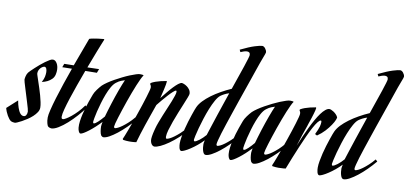

<svg xmlns="http://www.w3.org/2000/svg" viewBox="-142 -880 2348 1102"><g transform="rotate(10 1031.5 -329.5)"><path d="M138.2 -383.8Q148.4 -383.8 155.8 -376.7Q163.1 -369.6 167.5 -358.4Q171.9 -347.2 172.6 -332.5Q173.3 -317.9 169.9 -303.2Q166 -285.6 154.5 -274.7Q143.1 -263.7 130.4 -257.3Q115.7 -250 98.1 -246.1Q108.4 -265.6 111.1 -279.3Q113.8 -293 113.8 -305.2Q113.8 -310.1 113 -315.2Q112.3 -320.3 110.6 -324.7Q108.9 -329.1 106 -332Q103 -335 99.1 -335Q94.7 -335 88.6 -331.8Q82.5 -328.6 76.9 -322.8Q71.3 -316.9 67.6 -308.8Q64 -300.8 64 -291Q64 -287.1 67.9 -275.4Q71.8 -263.7 77.4 -246.8Q83 -230 89.6 -210Q96.2 -189.9 101.8 -169.9Q107.4 -149.9 111.3 -131.3Q115.2 -112.8 115.2 -99.1Q115.2 -85.4 106.4 -72Q97.7 -58.6 84.5 -46.4Q71.3 -34.2 55.4 -23.7Q39.6 -13.2 25.1 -5.4Q10.7 2.4 0.2 6.8Q-10.3 11.2 -13.2 11.2Q-17.6 11.2 -24.9 10Q-32.2 8.8 -37.1 5.9Q-42.5 2.9 -48.3 -4.4Q-54.2 -11.7 -59.8 -21.5Q-65.4 -31.2 -70.1 -42.5Q-74.7 -53.7 -77.1 -64L-17.1 -118.2Q-13.2 -94.7 -6.8 -76.7Q-3.9 -68.8 -0.5 -61.3Q2.9 -53.7 7.3 -47.9Q11.7 -42 17.1 -38.6Q22.5 -35.2 28.8 -35.2Q38.6 -35.2 43.7 -43.7Q48.8 -52.2 48.8 -64.9Q48.8 -68.8 45.2 -82.8Q41.5 -96.7 35.6 -115.2Q29.8 -133.8 23.4 -155Q17.1 -176.3 11.2 -194.6Q5.4 -212.9 1.7 -226.1Q-2 -239.3 -2 -242.2Q-2 -250.5 1.2 -263.2Q4.4 -275.9 11.2 -285.2Q13.7 -288.6 22.5 -297.4Q31.2 -306.2 43.2 -317.1Q55.2 -328.1 68.8 -339.8Q82.5 -351.6 95.9 -361.3Q109.4 -371.1 120.4 -377.4Q131.3 -383.8 138.2 -383.8Z M409.2 -547.9Q403.3 -534.2 395.8 -515.1Q388.2 -496.1 379.4 -473.6Q370.6 -451.2 361.1 -425.8Q351.6 -400.4 341.3 -374L409.2 -376L400.4 -353L333 -352.1Q316.4 -307.6 300.8 -263.4Q285.2 -219.2 272.7 -181.2Q260.3 -143.1 252.7 -114.3Q245.1 -85.4 245.1 -71.8Q245.1 -63.5 247.1 -60.3Q249 -57.1 255.4 -57.1Q259.3 -57.1 271.7 -64.2Q284.2 -71.3 300.5 -84.5Q316.9 -97.7 334.7 -116.2Q352.5 -134.8 368.2 -157.2L378.9 -147Q361.8 -122.1 337.6 -95Q313.5 -67.9 288.1 -45.2Q262.7 -22.5 238.5 -7.8Q214.4 6.8 197.3 6.8Q194.8 6.8 188 4.6Q181.2 2.4 177.2 -2Q174.3 -5.9 170.7 -18.6Q167 -31.2 167 -51.8Q167 -65.9 174.6 -97.2Q182.1 -128.4 194.6 -169.4Q207 -210.4 222.9 -257.6Q238.8 -304.7 255.4 -351.1L199.2 -350.1L207 -371.1L262.2 -372.1L323.2 -537.1Q332.5 -540.5 346.7 -543Q360.8 -545.4 374.5 -547.4Q390.6 -549.3 407.2 -550.8Q407.2 -549.8 408.2 -549.3Q409.2 -548.8 409.2 -547.9Z M673.3 -128.9Q651.9 -103 627.2 -78.9Q602.5 -54.7 578.9 -36.1Q555.2 -17.6 534.7 -6.3Q514.2 4.9 500.5 4.9Q497.6 4.9 493.2 2.2Q488.8 -0.5 487.3 -2.9Q481.9 -12.7 479.7 -27.6Q477.5 -42.5 477.5 -55.2Q477.5 -59.1 478.8 -66.2Q480 -73.2 481.4 -81.1Q465.3 -64 448 -48.1Q430.7 -32.2 414.8 -20Q398.9 -7.8 386.5 -0.5Q374 6.8 368.2 6.8Q364.3 6.8 361.6 3.9Q358.9 1 356.7 -3.9Q354.5 -8.8 353.3 -14.2Q352.1 -19.5 351.6 -24.9Q350.1 -42 352.8 -62.3Q355.5 -82.5 360.4 -103.5Q365.2 -124.5 371.3 -144.8Q377.4 -165 383.3 -181.9Q389.2 -198.7 393.6 -210.4Q397.9 -222.2 399.4 -226.1Q401.4 -231.9 406 -240Q410.6 -248 416.5 -256.1Q422.4 -264.2 428.5 -271.7Q434.6 -279.3 440.4 -285.2Q451.2 -295.4 468.3 -307.1Q485.4 -318.8 505.6 -330.1Q525.9 -341.3 547.4 -352.1Q568.8 -362.8 588.1 -370.6Q607.4 -378.4 622.6 -383.3Q637.7 -388.2 645.5 -388.2Q652.3 -388.2 657.5 -387.7Q662.6 -387.2 665.5 -386.2L666.5 -383.8Q661.1 -377 653.3 -360.4Q645.5 -343.8 636.2 -321.8Q627 -299.8 617.2 -273.4Q607.4 -247.1 597.9 -220.2Q588.4 -193.4 580.1 -167.7Q571.8 -142.1 565.2 -121.1Q558.6 -100.1 554.9 -85.7Q551.3 -71.3 551.3 -66.9Q551.3 -58.1 558.6 -58.1Q563.5 -58.6 574.2 -63.7Q585 -68.8 599.1 -79.1Q613.3 -89.4 629.6 -104.2Q646 -119.1 662.6 -139.2ZM433.6 -64Q437.5 -64 443.8 -68.4Q450.2 -72.8 457.5 -79.6Q464.8 -86.4 473.1 -95.5Q481.4 -104.5 489.3 -113.8Q494.1 -130.9 500.2 -151.4Q506.3 -171.9 513.2 -193.4Q520 -214.8 527.3 -236.3Q534.7 -257.8 541.7 -277.1Q548.8 -296.4 555.2 -312.3Q561.5 -328.1 566.4 -338.9Q558.6 -336.4 545.9 -331.8Q533.2 -327.1 517.6 -314.9Q504.4 -304.7 492.7 -284.2Q481 -263.7 471.2 -238Q461.4 -212.4 453.4 -185.1Q445.3 -157.7 439.7 -134.3Q434.1 -110.8 431.2 -94.2Q428.2 -77.6 428.2 -74.2Q428.2 -70.3 429 -67.1Q429.7 -64 433.6 -64Z M692.4 0Q687 1 680.7 1.5Q669.4 2.9 651.4 2.9Q643.1 2.9 633.8 2.2Q624.5 1.5 615.7 0L612.3 -4.9Q614.7 -9.8 620.8 -24.9Q627 -40 635 -61.5Q643.1 -83 652.6 -109.4Q662.1 -135.7 671.4 -163.1Q680.7 -190.4 689.5 -216.8Q698.2 -243.2 704.8 -265.1Q711.4 -287.1 715.6 -302.5Q719.7 -317.9 719.7 -323.2Q719.7 -328.6 718.5 -331.5Q717.3 -334.5 716.3 -336.9Q714.8 -338.9 713.4 -340.8V-348.1Q724.6 -355 739.7 -360.4Q754.9 -365.7 769 -369.1Q785.2 -373 802.7 -376L804.7 -373Q804.7 -367.2 802.2 -354Q799.8 -340.8 796.4 -325.7Q793 -310.5 789.3 -296.1Q785.6 -281.7 783.7 -272.9Q798.8 -292 814.5 -311.3Q830.1 -330.6 844.5 -345.7Q858.9 -360.8 871.1 -370.4Q883.3 -379.9 891.6 -379.9Q895 -379.9 903.6 -376.7Q912.1 -373.5 921.4 -366.9Q930.7 -360.4 937.7 -350.3Q944.8 -340.3 945.3 -326.2Q945.3 -321.3 938.5 -303.7Q931.6 -286.1 921.6 -261.7Q911.6 -237.3 899.9 -208.5Q888.2 -179.7 878.2 -151.9Q868.2 -124 861.3 -100.1Q854.5 -76.2 854.5 -61Q854.5 -55.2 855.7 -52.5Q856.9 -49.8 861.3 -49.8Q866.7 -50.3 877.4 -55.4Q888.2 -60.5 902.3 -70.8Q916.5 -81.1 932.9 -95.9Q949.2 -110.8 965.3 -130.9L976.6 -121.1Q956.1 -95.2 930.4 -72Q904.8 -48.8 879.9 -31.2Q855 -13.7 833 -3.4Q811 6.8 797.4 6.8Q794.9 6.8 791 4.9Q787.1 2.9 783.2 -1.5Q779.3 -5.9 776.4 -13.7Q773.4 -21.5 773.4 -33.2Q773.4 -39.1 774.9 -48.1Q776.4 -57.1 778.3 -66.7Q780.3 -76.2 782.5 -84.2Q784.7 -92.3 785.6 -96.2Q790 -113.3 798.1 -134.5Q806.2 -155.8 815.4 -178.7Q824.7 -201.7 834.5 -224.4Q844.2 -247.1 852.1 -266.8Q859.9 -286.6 864.7 -301.5Q869.6 -316.4 869.6 -324.2Q869.6 -331.1 865.7 -331.1Q860.8 -331.1 848.9 -320.3Q836.9 -309.6 822.5 -293.7Q808.1 -277.8 793.5 -260.5Q778.8 -243.2 768.6 -230Q758.3 -200.2 747.1 -168.7Q735.8 -137.2 725.6 -106.7Q715.3 -76.2 706.8 -48.8Q698.2 -21.5 692.4 0Z M1246.6 -605Q1246.6 -615.7 1241 -619.9Q1235.4 -624 1227.1 -623.5Q1218.8 -623 1209 -619.9Q1199.2 -616.7 1190.9 -612.8L1184.6 -626Q1234.9 -650.4 1266.4 -660.2Q1297.9 -669.9 1309.6 -669.9Q1313 -669.9 1317.6 -667.2Q1322.3 -664.6 1326.2 -659.7Q1330.1 -654.8 1333 -648.7Q1335.9 -642.6 1335.9 -636.2Q1335.9 -632.3 1324.7 -603.8Q1313.5 -575.2 1297.9 -528.8Q1288.6 -501.5 1277.3 -468.8Q1266.1 -436 1253.7 -400.6Q1241.2 -365.2 1228.8 -328.6Q1216.3 -292 1204.6 -257.3Q1192.9 -222.7 1182.4 -191.2Q1171.9 -159.7 1164.3 -134.8Q1156.7 -109.9 1152.3 -92.5Q1147.9 -75.2 1147.9 -68.8Q1147.9 -60.1 1154.8 -60.1Q1160.2 -60.5 1170.9 -65.7Q1181.6 -70.8 1195.6 -81.1Q1209.5 -91.3 1225.8 -106.2Q1242.2 -121.1 1258.8 -141.1L1269.5 -130.9Q1248 -105 1223.6 -80.8Q1199.2 -56.6 1175.5 -38.1Q1151.9 -19.5 1131.1 -8.3Q1110.4 2.9 1096.7 2.9Q1089.8 2.9 1085.4 -3.2Q1081.1 -9.3 1078.4 -18.6Q1075.7 -27.8 1074.7 -38.1Q1073.7 -48.3 1073.7 -57.1Q1073.7 -61 1075 -66.2Q1076.2 -71.3 1077.6 -79.1Q1061.5 -62 1042.7 -46.6Q1023.9 -31.2 1006.6 -19.8Q989.3 -8.3 975.3 -1.7Q961.4 4.9 955.6 4.9Q950.2 4.9 947 0.2Q943.8 -4.4 942.1 -11Q940.4 -17.6 939.7 -24.7Q939 -31.7 939 -37.1Q939 -54.2 942.9 -76.2Q946.8 -98.1 952.4 -121.6Q958 -145 965.1 -167.7Q972.2 -190.4 978.5 -209.2Q984.9 -228 989.7 -241Q994.6 -253.9 996.6 -257.8Q1005.4 -276.9 1023.4 -295.9Q1041.5 -314.9 1065.9 -333Q1090.3 -351.1 1119.4 -367.4Q1148.4 -383.8 1178.7 -397Q1192.4 -437 1204.8 -472.9Q1217.3 -508.8 1226.6 -536.6Q1235.8 -564.5 1241.2 -582.5Q1246.6 -600.6 1246.6 -605ZM1083 -110.8Q1091.8 -138.2 1102.1 -169.7Q1112.3 -201.2 1123.3 -234.4Q1134.3 -267.6 1146 -301.8Q1157.7 -335.9 1168.9 -369.1Q1155.3 -365.2 1141.8 -358.2Q1128.4 -351.1 1120.6 -345.2Q1107.9 -335.4 1095 -312.3Q1082 -289.1 1070.3 -260Q1058.6 -231 1048.6 -199.7Q1038.6 -168.5 1031.2 -141.4Q1023.9 -114.3 1019.8 -95.5Q1015.6 -76.7 1015.6 -73.2Q1015.6 -69.3 1016.4 -66.2Q1017.1 -63 1021 -63Q1024.9 -63 1032.2 -66.9Q1039.6 -70.8 1048.1 -77.4Q1056.6 -84 1065.9 -92.8Q1075.2 -101.6 1083 -110.8Z M1547.9 -128.9Q1526.4 -103 1501.7 -78.9Q1477.1 -54.7 1453.4 -36.1Q1429.7 -17.6 1409.2 -6.3Q1388.7 4.9 1375 4.9Q1372.1 4.9 1367.7 2.2Q1363.3 -0.5 1361.8 -2.9Q1356.4 -12.7 1354.2 -27.6Q1352.1 -42.5 1352.1 -55.2Q1352.1 -59.1 1353.3 -66.2Q1354.5 -73.2 1356 -81.1Q1339.8 -64 1322.5 -48.1Q1305.2 -32.2 1289.3 -20Q1273.4 -7.8 1261 -0.5Q1248.5 6.8 1242.7 6.8Q1238.8 6.8 1236.1 3.9Q1233.4 1 1231.2 -3.9Q1229 -8.8 1227.8 -14.2Q1226.6 -19.5 1226.1 -24.9Q1224.6 -42 1227.3 -62.3Q1230 -82.5 1234.9 -103.5Q1239.7 -124.5 1245.8 -144.8Q1252 -165 1257.8 -181.9Q1263.7 -198.7 1268.1 -210.4Q1272.5 -222.2 1273.9 -226.1Q1275.9 -231.9 1280.5 -240Q1285.2 -248 1291 -256.1Q1296.9 -264.2 1303 -271.7Q1309.1 -279.3 1314.9 -285.2Q1325.7 -295.4 1342.8 -307.1Q1359.9 -318.8 1380.1 -330.1Q1400.4 -341.3 1421.9 -352.1Q1443.4 -362.8 1462.6 -370.6Q1481.9 -378.4 1497.1 -383.3Q1512.2 -388.2 1520 -388.2Q1526.9 -388.2 1532 -387.7Q1537.1 -387.2 1540 -386.2L1541 -383.8Q1535.6 -377 1527.8 -360.4Q1520 -343.8 1510.7 -321.8Q1501.5 -299.8 1491.7 -273.4Q1481.9 -247.1 1472.4 -220.2Q1462.9 -193.4 1454.6 -167.7Q1446.3 -142.1 1439.7 -121.1Q1433.1 -100.1 1429.4 -85.7Q1425.8 -71.3 1425.8 -66.9Q1425.8 -58.1 1433.1 -58.1Q1438 -58.6 1448.7 -63.7Q1459.5 -68.8 1473.6 -79.1Q1487.8 -89.4 1504.2 -104.2Q1520.5 -119.1 1537.1 -139.2ZM1308.1 -64Q1312 -64 1318.4 -68.4Q1324.7 -72.8 1332 -79.6Q1339.4 -86.4 1347.7 -95.5Q1356 -104.5 1363.8 -113.8Q1368.7 -130.9 1374.8 -151.4Q1380.9 -171.9 1387.7 -193.4Q1394.5 -214.8 1401.9 -236.3Q1409.2 -257.8 1416.3 -277.1Q1423.3 -296.4 1429.7 -312.3Q1436 -328.1 1440.9 -338.9Q1433.1 -336.4 1420.4 -331.8Q1407.7 -327.1 1392.1 -314.9Q1378.9 -304.7 1367.2 -284.2Q1355.5 -263.7 1345.7 -238Q1335.9 -212.4 1327.9 -185.1Q1319.8 -157.7 1314.2 -134.3Q1308.6 -110.8 1305.7 -94.2Q1302.7 -77.6 1302.7 -74.2Q1302.7 -70.3 1303.5 -67.1Q1304.2 -64 1308.1 -64Z M1563 0Q1557.6 1 1551.3 1.5Q1540 2.9 1522 2.9Q1513.7 2.9 1504.4 2.2Q1495.1 1.5 1485.8 0L1482.9 -4.9Q1485.4 -9.8 1491.5 -24.9Q1497.6 -40 1505.6 -61.5Q1513.7 -83 1522.9 -109.4Q1532.2 -135.7 1541.7 -163.1Q1551.3 -190.4 1559.8 -216.8Q1568.4 -243.2 1575.2 -265.1Q1582 -287.1 1585.9 -302.5Q1589.8 -317.9 1589.8 -323.2Q1589.8 -328.6 1588.9 -331.5Q1587.9 -334.5 1586.9 -336.9Q1585.4 -338.9 1584 -340.8V-348.1Q1595.2 -355 1610.1 -360.4Q1625 -365.7 1639.2 -369.1Q1655.3 -373 1672.9 -376L1675.3 -373Q1675.3 -368.7 1673.1 -359.4Q1670.9 -350.1 1667.5 -338.6Q1664.1 -327.1 1660.2 -314.9Q1656.2 -302.7 1652.6 -292Q1648.9 -281.2 1646.2 -273.4Q1643.6 -265.6 1643.1 -263.2Q1632.3 -234.4 1622.1 -202.6Q1611.8 -170.9 1602.1 -139.2Q1613.3 -167 1625.7 -195.6Q1638.2 -224.1 1650.9 -250.7Q1663.6 -277.3 1677 -301Q1690.4 -324.7 1703.1 -342Q1715.8 -359.4 1728.3 -369.6Q1740.7 -379.9 1752 -379.9Q1755.4 -379.9 1762.2 -377.2Q1769 -374.5 1776.4 -369.6Q1783.7 -364.7 1790.8 -357.7Q1797.9 -350.6 1802.2 -341.8Q1804.2 -338.9 1798.8 -325.4Q1793.5 -312 1781.2 -293.7Q1769 -275.4 1750.5 -255.1Q1731.9 -234.9 1707 -217.8L1694.8 -224.1Q1702.6 -240.2 1707.3 -251.7Q1711.9 -263.2 1714.4 -271.7Q1716.8 -280.3 1717.5 -286.6Q1718.3 -293 1718.3 -298.8Q1718.3 -306.2 1713.9 -306.2Q1707 -306.2 1696.5 -292.7Q1686 -279.3 1673.6 -256.3Q1661.1 -233.4 1647.2 -202.9Q1633.3 -172.4 1618.9 -138.4Q1604.5 -104.5 1590.1 -68.8Q1575.7 -33.2 1563 0Z M2050.8 -605Q2050.8 -615.7 2045.2 -619.9Q2039.6 -624 2031.2 -623.5Q2022.9 -623 2013.2 -619.9Q2003.4 -616.7 1995.1 -612.8L1988.8 -626Q2039.1 -650.4 2070.6 -660.2Q2102.1 -669.9 2113.8 -669.9Q2117.2 -669.9 2121.8 -667.2Q2126.5 -664.6 2130.4 -659.7Q2134.3 -654.8 2137.2 -648.7Q2140.1 -642.6 2140.1 -636.2Q2140.1 -632.3 2128.9 -603.8Q2117.7 -575.2 2102.1 -528.8Q2092.8 -501.5 2081.5 -468.8Q2070.3 -436 2057.9 -400.6Q2045.4 -365.2 2033 -328.6Q2020.5 -292 2008.8 -257.3Q1997.1 -222.7 1986.6 -191.2Q1976.1 -159.7 1968.5 -134.8Q1960.9 -109.9 1956.5 -92.5Q1952.1 -75.2 1952.1 -68.8Q1952.1 -60.1 1959 -60.1Q1964.4 -60.5 1975.1 -65.7Q1985.8 -70.8 1999.8 -81.1Q2013.7 -91.3 2030 -106.2Q2046.4 -121.1 2063 -141.1L2073.7 -130.9Q2052.2 -105 2027.8 -80.8Q2003.4 -56.6 1979.7 -38.1Q1956.1 -19.5 1935.3 -8.3Q1914.6 2.9 1900.9 2.9Q1894 2.9 1889.6 -3.2Q1885.3 -9.3 1882.6 -18.6Q1879.9 -27.8 1878.9 -38.1Q1877.9 -48.3 1877.9 -57.1Q1877.9 -61 1879.2 -66.2Q1880.4 -71.3 1881.8 -79.1Q1865.7 -62 1846.9 -46.6Q1828.1 -31.2 1810.8 -19.8Q1793.5 -8.3 1779.5 -1.7Q1765.6 4.9 1759.8 4.9Q1754.4 4.9 1751.2 0.2Q1748 -4.4 1746.3 -11Q1744.6 -17.6 1743.9 -24.7Q1743.2 -31.7 1743.2 -37.1Q1743.2 -54.2 1747.1 -76.2Q1751 -98.1 1756.6 -121.6Q1762.2 -145 1769.3 -167.7Q1776.4 -190.4 1782.7 -209.2Q1789.1 -228 1793.9 -241Q1798.8 -253.9 1800.8 -257.8Q1809.6 -276.9 1827.6 -295.9Q1845.7 -314.9 1870.1 -333Q1894.5 -351.1 1923.6 -367.4Q1952.6 -383.8 1982.9 -397Q1996.6 -437 2009 -472.9Q2021.5 -508.8 2030.8 -536.6Q2040 -564.5 2045.4 -582.5Q2050.8 -600.6 2050.8 -605ZM1887.2 -110.8Q1896 -138.2 1906.2 -169.7Q1916.5 -201.2 1927.5 -234.4Q1938.5 -267.6 1950.2 -301.8Q1961.9 -335.9 1973.1 -369.1Q1959.5 -365.2 1946 -358.2Q1932.6 -351.1 1924.8 -345.2Q1912.1 -335.4 1899.2 -312.3Q1886.2 -289.1 1874.5 -260Q1862.8 -231 1852.8 -199.7Q1842.8 -168.5 1835.4 -141.4Q1828.1 -114.3 1824 -95.5Q1819.8 -76.7 1819.8 -73.2Q1819.8 -69.3 1820.6 -66.2Q1821.3 -63 1825.2 -63Q1829.1 -63 1836.4 -66.9Q1843.8 -70.8 1852.3 -77.4Q1860.8 -84 1870.1 -92.8Q1879.4 -101.6 1887.2 -110.8Z"/></g></svg>

Font: Romanesco
Style: Regular
Weight: 400
Designer: Astigmatic (AOETI)
Foundry: Astigmatic (AOETI)
Version: Version 1.000